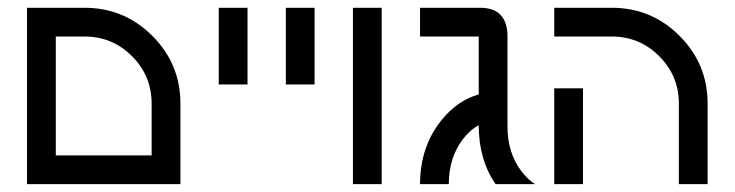

<svg xmlns="http://www.w3.org/2000/svg" viewBox="-20 -469 1871 489"><path d="M48.8 -449.2H195.3Q296.4 -449.2 367.9 -377.7Q439.5 -306.2 439.5 -205.1V0H48.8ZM366.2 -73.2V-205.1Q366.2 -275.9 316.2 -325.9Q266.1 -376 195.3 -376H122.1V-73.2Z M610.4 -253.9H537.1V-449.2H610.4Z M781.2 -253.9H708V-449.2H781.2Z M952.1 0H878.9V-449.2H952.1Z M1342.8 0H1242.2Q1199.2 -62.5 1199.2 -149.9Q1176.8 -138.2 1158.7 -114.3Q1123 -66.9 1123 0H1049.8Q1049.8 -97.2 1106.9 -166Q1147 -213.9 1199.2 -228.5V-376H1049.8V-449.2H1202.6Q1272.5 -449.2 1272.5 -376V-146.5Q1272.5 -79.6 1308.1 -32.7Q1324.2 -11.7 1342.8 0Z M1464.8 0H1391.6V-244.1H1464.8ZM1782.2 -205.1V0H1709V-205.1Q1709 -275.9 1658.9 -325.9Q1608.9 -376 1538.1 -376H1391.6V-449.2H1538.1Q1639.2 -449.2 1710.7 -377.7Q1782.2 -306.2 1782.2 -205.1Z"/></svg>

Font: Catrinity
Style: Regular
Weight: 400
Designer: Alexander Lange
Foundry: High-Logic / Made with FontCreator
Version: Version 2.090;May 20, 2024;FontCreator 15.0.0.2974 64-bit